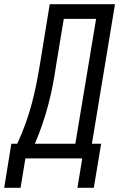

<svg xmlns="http://www.w3.org/2000/svg" viewBox="-63 -755 583 915"><path d="M-43 140 -9 -70H19Q41 -117 58.5 -165.5Q76 -214 89 -263Q102 -312 111.5 -361Q121 -410 129 -459L174 -735H485L375 -70H419L384 140H306L329 0H58L35 140ZM103 -70H296L395 -665H241L205 -448Q198 -400 189 -352.5Q180 -305 167.5 -257.5Q155 -210 139 -163Q123 -116 103 -70Z"/></svg>

Font: Iosevka SS04
Style: Italic
Weight: 400
Italic angle: -9°
Monospace: yes
Designer: Belleve Invis
Foundry: Belleve Invis
Version: Version 19.0.0; ttfautohint (v1.8.4)